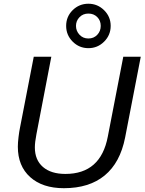

<svg xmlns="http://www.w3.org/2000/svg" viewBox="-20 -989 767 1019"><path d="M319.3 9.8Q205.6 9.8 140.1 -49.1Q74.7 -107.9 74.7 -210.4Q74.7 -231.9 78.4 -262Q82 -292 85.9 -310.1L159.2 -688H252.4L173.3 -276.4Q165 -233.9 165 -206.5Q165 -140.1 207.8 -103Q250.5 -65.9 327.1 -65.9Q514.6 -65.9 552.2 -264.2L634.3 -688H727.1L644 -258.8Q617.7 -125.5 535.6 -57.9Q453.6 9.8 319.3 9.8ZM567.4 -851.6Q567.4 -802.7 532.7 -768.1Q498 -733.4 449.2 -733.4Q400.4 -733.4 365.7 -768.1Q331.1 -802.7 331.1 -851.6Q331.1 -900.9 365.7 -935.1Q400.4 -969.2 449.2 -969.2Q497.6 -969.2 532.5 -934.8Q567.4 -900.4 567.4 -851.6ZM514.6 -851.6Q514.6 -879.9 496.1 -898.4Q477.5 -917 449.2 -917Q420.4 -917 401.9 -897.7Q383.3 -878.4 383.3 -851.6Q383.3 -824.7 401.9 -804.7Q420.4 -784.7 449.2 -784.7Q477.5 -784.7 496.1 -804.2Q514.6 -823.7 514.6 -851.6Z"/></svg>

Font: Liberation Sans
Style: Italic
Weight: 400
Italic angle: -12°
Designer: Steve Matteson
Foundry: Ascender Corporation
Version: Version 2.1.5